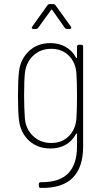

<svg xmlns="http://www.w3.org/2000/svg" viewBox="-20 -720 500 940"><path d="M367 -501H377Q387 -501 387 -491V-2Q387 99 336 150.5Q285 202 180 200Q170 200 170 190V182Q170 172 180 172Q271 173 314 128.5Q357 84 357 -3V-63Q357 -66 355 -66.5Q353 -67 352 -64Q334 -30 302 -11.5Q270 7 227 7Q164 7 122.5 -31Q81 -69 73 -131Q68 -171 68 -250Q68 -329 73 -371Q81 -432 122.5 -470.5Q164 -509 227 -509Q269 -509 301.5 -490.5Q334 -472 352 -438Q353 -435 355 -435.5Q357 -436 357 -439V-491Q357 -501 367 -501ZM357 -250Q357 -320 354 -363Q350 -415 316.5 -448Q283 -481 231 -481Q178 -481 143 -448Q108 -415 102 -363Q98 -326 98 -251Q98 -190 102 -138Q107 -87 142.5 -53.5Q178 -20 231 -20Q284 -20 317 -53.5Q350 -87 354 -138Q357 -180 357 -250ZM138 -590 212 -694Q216 -700 224 -700H240Q248 -700 252 -694L327 -590Q329 -588 329 -584Q329 -582 327 -580Q325 -578 321 -578H309Q301 -578 297 -584L236 -671Q235 -673 233 -673Q231 -673 230 -671L167 -584Q163 -578 155 -578H144Q138 -578 136 -581.5Q134 -585 138 -590Z"/></svg>

Font: Barlow Semi Condensed Thin
Style: Regular
Weight: 250
Width: 4
Designer: Jeremy Tribby
Foundry: Tribby Type
Version: Version 1.408